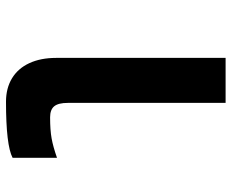

<svg xmlns="http://www.w3.org/2000/svg" viewBox="-86 -679 772 640"><g transform="rotate(90 300.0 -359.0)"><path d="M323 -725V-199Q323 -167.5 334.2 -153.8Q345.5 -140 371 -140Q413.5 -140 441.2 -145Q469 -150 506 -163V-15Q464.5 7 319 7Q274 7 241 -13Q208 -33 190.5 -70.8Q173 -108.5 173 -160V-725Z"/></g></svg>

Font: JuliaMono Black
Style: Regular
Weight: 900
Monospace: yes
Designer: cormullion
Foundry: corm
Version: Version 0.054; ttfautohint (v1.8.4)